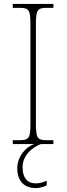

<svg xmlns="http://www.w3.org/2000/svg" viewBox="-20 -734 339 978"><path d="M45 0H154C113 13 68 62 68 123C68 189 104 224 162 224C182 224 199 219 218 210V187C194 196 182 200 162 200C126 200 95 179 95 118C95 53 151 13 188 0H252V-20H219C169 -20 163 -31 163 -108V-606C163 -683 169 -694 219 -694H252V-714H45V-694H79C129 -694 135 -683 135 -606V-108C135 -31 129 -20 79 -20H45Z"/></svg>

Font: Noto Serif Sinhala SemiCondensed Thin
Style: Regular
Weight: 100
Width: 4
Designer: Jelle Bosma - Monotype Design Team
Foundry: Monotype Imaging Inc.
Version: Version 2.007